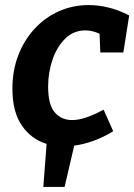

<svg xmlns="http://www.w3.org/2000/svg" viewBox="-20 -566 530 758"><path d="M427 -48Q388 -24 349 -10Q310 4 273 9L235 172H151L164 2Q104 -16 66.5 -70Q29 -124 29 -216Q29 -288 52.5 -348.5Q76 -409 117.5 -453.5Q159 -498 213.5 -522Q268 -546 331 -546Q369 -546 409.5 -536Q450 -526 490 -505L467 -359H376L373 -433Q344 -446 317 -446Q271 -446 238 -414Q205 -382 187.5 -331Q170 -280 170 -224Q170 -153 196 -122.5Q222 -92 265 -92Q291 -92 322.5 -103Q354 -114 389 -133Z"/></svg>

Font: Bitter
Style: Bold Italic
Weight: 700
Italic angle: -9°
Designer: Sol Matas, and Bitter project Authors
Foundry: Sol Matas
Version: Version 2.001